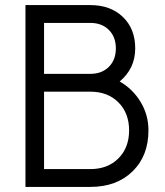

<svg xmlns="http://www.w3.org/2000/svg" viewBox="-20 -734 648 754"><path d="M80 0V-714H335Q414 -714 462.5 -667.5Q511 -621 511 -544Q511 -465 450 -414Q501 -385 532 -334Q563 -283 563 -222Q563 -122 500.5 -61Q438 0 335 0ZM153 -444H335Q380 -444 407.5 -471.5Q435 -499 435 -544Q435 -589 407.5 -616.5Q380 -644 335 -644H153ZM153 -70H335Q403 -70 445 -112Q487 -154 487 -222Q487 -290 445 -332Q403 -374 335 -374H153Z"/></svg>

Font: Arcon
Style: Regular
Weight: 400
Designer: M. Zarth
Foundry: martin zarth - visuelle & digitale kommunikation
Version: Version 1.131;PS 001.131;hotconv 1.0.70;makeotf.lib2.5.58329